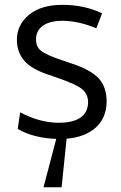

<svg xmlns="http://www.w3.org/2000/svg" viewBox="-20 -567 505 799"><path d="M236.3 212.4H161.1L215.8 4.4H257.8ZM229.5 11.2Q174.8 11.2 128.7 -0.5Q82.5 -12.2 53.7 -30.8L64 -99.6Q145.5 -56.2 224.1 -56.2Q343.3 -56.2 346.7 -140.1Q346.7 -175.8 321.3 -196.3Q295.9 -216.8 221.7 -242.2L181.2 -256.3Q110.8 -279.8 80.8 -314.5Q50.8 -349.1 50.3 -400.9Q50.3 -463.9 100.8 -505.4Q151.4 -546.9 239.3 -546.9Q330.1 -546.9 404.8 -511.7L380.9 -449.2Q305.2 -480.5 239.3 -480.5Q188 -480.5 158.9 -460.2Q129.9 -439.9 129.9 -403.3Q129.9 -372.1 150.9 -355.5Q171.9 -338.9 234.9 -317.4Q251 -311.5 275.4 -303.7Q356.4 -277.3 390.1 -241.5Q423.8 -205.6 423.8 -144.5Q422.9 -70.3 370.6 -29.5Q318.4 11.2 229.5 11.2Z"/></svg>

Font: Oxygen
Style: Regular
Weight: 400
Designer: Vernon Adams
Foundry: Vernon Adams
Version: Version Release 0.2.3 webfont; ttfautohint (v0.93.3-1d66) -l